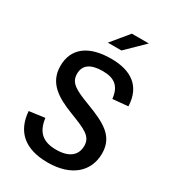

<svg xmlns="http://www.w3.org/2000/svg" viewBox="-224 -1059 1068 1189"><g transform="rotate(30 310.0 -464.0)"><path d="M459 -529.5 568 -539.5C563 -684.5 467 -742 329.5 -742C170 -742 78 -673.5 78 -546C78 -424.5 168.5 -370.5 284.5 -325.5C399 -281 454 -259 454 -191C454 -125.5 409.5 -83 314 -83C218 -83 170.5 -126.5 158.5 -220.5L47.5 -205.5C58 -65 144.5 12 308 12C476.5 12 573 -75.5 573 -204.5C573 -328.5 482.5 -373.5 346.5 -425.5C241 -466 191.5 -489.5 191.5 -555.5C191.5 -616.5 234 -649.5 322 -649.5C405 -649.5 449.5 -616.5 459 -529.5ZM260.5 -817.5 361.5 -940H483L357.5 -817.5Z"/></g></svg>

Font: Monaspace Neon Medium
Style: Regular
Weight: 500
Designer: Riley Cran & the Lettermatic Team
Foundry: Lettermatic
Version: Version 1.200 (Monaspace Neon)